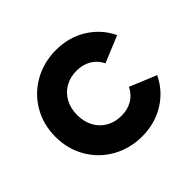

<svg xmlns="http://www.w3.org/2000/svg" viewBox="-133 -670 835 835"><g transform="rotate(-45 285.0 -252.5)"><path d="M34.2 -252Q34.2 -326.7 69.3 -387.5Q104.5 -448.2 166 -482.9Q227.5 -517.6 302.7 -517.6Q381.8 -517.6 443.6 -479.2Q505.4 -440.9 537.1 -375L414.1 -324.2Q398.9 -356 369.9 -373.3Q340.8 -390.6 302.7 -390.6Q263.2 -390.6 232.4 -373Q201.7 -355.5 184.8 -323.7Q168 -292 168 -252Q168 -211.9 184.8 -180.2Q201.7 -148.4 232.4 -130.9Q263.2 -113.3 302.7 -113.3Q340.8 -113.3 369.9 -130.6Q398.9 -147.9 414.1 -179.7L537.1 -128.9Q505.4 -63 443.6 -24.7Q381.8 13.7 302.7 13.7Q227.5 13.7 166 -21Q104.5 -55.7 69.3 -116.5Q34.2 -177.2 34.2 -252Z"/></g></svg>

Font: Wanted Sans
Style: Bold
Weight: 700
Designer: Original Design by Kil Hyung-jin and Kang Hanbin, Wanted Lab, Inc; Hangeul from Source Han Sans by Jang Soo-young and Ka
Foundry: Wanted Lab, Inc.
Version: Version 1.000